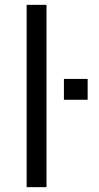

<svg xmlns="http://www.w3.org/2000/svg" viewBox="-20 -773 407 793"><path d="M244 -361V-447H342V-361ZM172 0H90V-753H172Z"/></svg>

Font: Ruda
Style: Regular
Weight: 400
Designer: Mariela Monsalve, Angelina Sanchez
Foundry: Mariela Monsalve, Angelina Sanchez
Version: Version 1.002